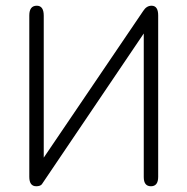

<svg xmlns="http://www.w3.org/2000/svg" viewBox="-20 -648 659 675"><path d="M107.4 6.8Q83 6.8 83 -26.4V-593.8Q83 -627.9 109.4 -627.9Q133.8 -627.9 133.8 -592.8V-93.8L483.4 -609.4Q495.1 -627.9 512.7 -627.9Q536.1 -627.9 536.1 -593.8V-26.4Q536.1 6.8 510.7 6.8Q485.4 6.8 485.4 -25.4V-530.3L127 0Q121.1 6.8 107.4 6.8Z"/></svg>

Font: Jura
Style: Book
Weight: 400
Version: Version 2.3